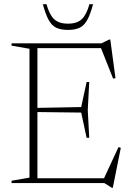

<svg xmlns="http://www.w3.org/2000/svg" viewBox="-20 -878 630 921"><path d="M35.5 0V-11L121.5 -26V-644L35.5 -659V-670H466.5L504 -688.5H509L534 -503L522.5 -501L464.5 -647H159.5V-360.5L369.5 -364.5L395.5 -484.5H408L401 -350.5L408 -217H395.5L369.5 -338L159.5 -340.5V-23H479L548.5 -172.5L559.5 -169L521 23H517L480 0ZM306 -764.5Q350 -764.5 372.8 -786.5Q395.5 -808.5 409 -858H426.5Q413 -808 398 -781.2Q383 -754.5 361.2 -744.5Q339.5 -734.5 306 -734.5Q272.5 -734.5 250.8 -744.5Q229 -754.5 214 -781.2Q199 -808 185.5 -858H203Q216.5 -808.5 239.2 -786.5Q262 -764.5 306 -764.5Z"/></svg>

Font: Newsreader Text ExtraLight
Style: Regular
Weight: 275
Designer: Hugues Gentile
Foundry: Production Type
Version: Version 1.001